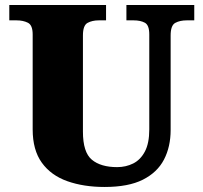

<svg xmlns="http://www.w3.org/2000/svg" viewBox="-20 -734 809 764"><path d="M396 10Q313 10 248 -13Q183 -36 146.5 -86.5Q110 -137 110 -219V-597Q110 -634 91 -643.5Q72 -653 46 -653H17V-714H402V-653H373Q347 -653 328.5 -643Q310 -633 310 -593V-210Q310 -128 345.5 -98.5Q381 -69 446 -69Q481 -69 510 -83.5Q539 -98 556.5 -131Q574 -164 574 -219V-597Q574 -634 556.5 -643.5Q539 -653 512 -653H483V-714H753V-653H723Q696 -653 677.5 -643Q659 -633 659 -593V-217Q659 -150 632.5 -99Q606 -48 548.5 -19Q491 10 396 10Z"/></svg>

Font: Noto Serif Ethiopic Black
Style: Regular
Weight: 900
Designer: Monotype Design Team
Foundry: Monotype Imaging Inc.
Version: Version 2.102; ttfautohint (v1.8.4.7-5d5b)